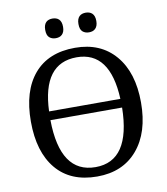

<svg xmlns="http://www.w3.org/2000/svg" viewBox="-97 -990 937 1080"><g transform="rotate(-10 371.0 -449.5)"><path d="M371.1 9.8Q219.2 9.8 137.7 -87.6Q56.2 -185.1 56.2 -358.9Q56.2 -533.2 137.9 -629.2Q219.7 -725.1 372.1 -725.1Q518.1 -725.1 601.6 -627.2Q685.1 -529.3 685.1 -357.9Q685.1 -187 601.3 -88.6Q517.6 9.8 371.1 9.8ZM167 -397.9H574.2Q562 -670.9 372.1 -670.9Q177.2 -670.9 167 -397.9ZM575.2 -348.1H166Q169.4 -43.9 371.1 -43.9Q570.3 -43.9 575.2 -348.1ZM225.1 -853Q225.1 -868.7 229 -879.4Q232.9 -890.1 239.7 -896.7Q246.6 -903.3 255.9 -906.2Q265.1 -909.2 275.9 -909.2Q286.6 -909.2 295.9 -906.2Q305.2 -903.3 312.3 -896.7Q319.3 -890.1 323.2 -879.4Q327.1 -868.7 327.1 -853Q327.1 -837.9 323.2 -827.1Q319.3 -816.4 312.3 -809.6Q305.2 -802.7 295.9 -799.8Q286.6 -796.9 275.9 -796.9Q253.9 -796.9 239.5 -809.6Q225.1 -822.3 225.1 -853ZM415 -853Q415 -868.7 418.9 -879.4Q422.9 -890.1 429.7 -896.7Q436.5 -903.3 445.8 -906.2Q455.1 -909.2 465.8 -909.2Q476.6 -909.2 485.8 -906.2Q495.1 -903.3 502.2 -896.7Q509.3 -890.1 513.2 -879.4Q517.1 -868.7 517.1 -853Q517.1 -837.9 513.2 -827.1Q509.3 -816.4 502.2 -809.6Q495.1 -802.7 485.8 -799.8Q476.6 -796.9 465.8 -796.9Q443.8 -796.9 429.4 -809.6Q415 -822.3 415 -853Z"/></g></svg>

Font: Droid-TTFautohint Serif
Style: Regular
Weight: 400
Foundry: Ascender Corporation
Version: Version 1.00; ttfautohint (v1.00rc1.4-1a1c-dirty) -l 8 -r 50